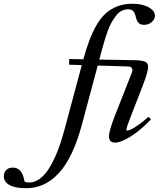

<svg xmlns="http://www.w3.org/2000/svg" viewBox="-298 -745 851 1018"><path d="M-159.2 252.9Q-218.3 252.9 -248 235.8Q-277.8 218.8 -277.8 189.9Q-277.8 169.4 -265.4 156.5Q-252.9 143.6 -230 143.6Q-205.1 143.6 -189.9 161.1Q-174.8 178.7 -167.5 218.3Q-156.7 222.7 -143.1 222.7Q-112.8 222.7 -85 201.4Q-57.1 180.2 -34.2 141.6Q-11.2 103 7.3 55.9Q25.9 8.8 41.5 -48.8L135.7 -399.9L68.4 -401.9L68.8 -432.1L144 -430.7Q159.7 -487.8 175.5 -530Q191.4 -572.3 213.4 -610.8Q235.4 -649.4 261.7 -673.3Q288.1 -697.3 323.7 -711.2Q359.4 -725.1 403.3 -725.1Q457.5 -725.1 490.5 -706.3Q523.4 -687.5 523.4 -661.6Q523.4 -642.6 506.3 -627.9Q489.3 -613.3 465.8 -613.3Q444.3 -613.3 434.8 -626Q425.3 -638.7 421.4 -657.7Q417 -676.8 408.2 -686.3Q399.4 -695.8 380.4 -695.8Q361.8 -695.8 345 -686.5Q328.1 -677.2 314.7 -658.7Q301.3 -640.1 291 -621.6Q280.8 -603 271 -575Q261.2 -546.9 255.9 -528.8Q250.5 -510.7 243.2 -483.4L228.5 -429.2L417 -425.8Q458.5 -424.8 472.9 -417Q487.3 -409.2 487.3 -392.1Q487.3 -362.8 456.1 -283.7L397 -131.8Q372.1 -69.3 372.1 -56.6Q372.1 -52.7 376 -52.7Q382.3 -52.7 394.5 -57.9Q406.7 -63 432.9 -80.8Q459 -98.6 489.7 -126L502.4 -111.8Q447.3 -54.2 395.3 -21.5Q343.3 11.2 312.5 11.2Q279.8 11.2 279.8 -22.5Q279.8 -50.8 312 -133.8L400.4 -357.9Q406.7 -372.1 402.1 -382.1Q397.5 -392.1 381.3 -392.6L220.2 -397.5L136.7 -85.9Q89.4 90.3 15.1 171.6Q-59.1 252.9 -159.2 252.9Z"/></svg>

Font: Elstob 14pt Medium
Style: Italic
Weight: 500
Italic angle: -20°
Designer: Peter S. Baker
Version: Version 1.015